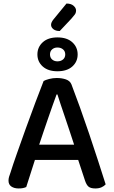

<svg xmlns="http://www.w3.org/2000/svg" viewBox="-20 -1054 642 1083"><path d="M421 -152H177L128 1Q119 5 109 7Q99 9 85 9Q60 9 44 -2Q28 -13 28 -35Q28 -46 31 -56.5Q34 -67 39 -80Q52 -122 75.5 -188.5Q99 -255 125.5 -329Q152 -403 179 -474.5Q206 -546 226 -597Q236 -603 257 -608.5Q278 -614 300 -614Q329 -614 352 -606Q375 -598 383 -578Q405 -521 431 -448.5Q457 -376 483 -299Q509 -222 533 -148Q557 -74 576 -14Q567 -4 552.5 2.5Q538 9 518 9Q491 9 479 -1.5Q467 -12 459 -37ZM299 -521Q289 -494 277 -460Q265 -426 252 -388.5Q239 -351 226 -312.5Q213 -274 201 -238H398Q385 -278 371.5 -318.5Q358 -359 345.5 -396Q333 -433 322 -465.5Q311 -498 304 -521ZM355 -1034Q381 -1034 395 -1021.5Q409 -1009 409 -995Q409 -981 401.5 -971.5Q394 -962 382 -948L317 -879Q294 -879 281 -889.5Q268 -900 268 -914Q268 -928 282 -945ZM191 -747Q191 -788 221 -815.5Q251 -843 304 -843Q358 -843 388 -815.5Q418 -788 418 -747Q418 -706 388 -679Q358 -652 304 -652Q251 -652 221 -679Q191 -706 191 -747ZM262 -747Q262 -729 274 -718.5Q286 -708 304 -708Q323 -708 335.5 -718.5Q348 -729 348 -747Q348 -765 335.5 -775.5Q323 -786 304 -786Q286 -786 274 -775.5Q262 -765 262 -747Z"/></svg>

Font: Baloo Thambi 2 Medium
Style: Regular
Weight: 500
Designer: Aadarsh Rajan and Ek Type
Foundry: Ek Type
Version: Version 1.640;hotconv 1.0.111;makeotfexe 2.5.65597; ttfautoh